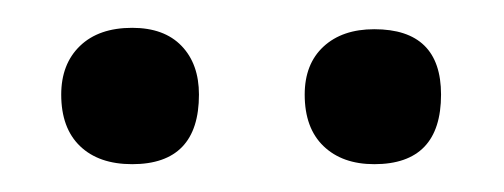

<svg xmlns="http://www.w3.org/2000/svg" viewBox="-20 -587 362 138"><path d="M75 -469Q51 -469 37.5 -482Q24 -495 24 -519Q24 -541 37.5 -554Q51 -567 75 -567Q98 -567 110.5 -554Q123 -541 123 -519Q123 -469 75 -469ZM249 -469Q226 -469 212.5 -482Q199 -495 199 -519Q199 -541 212.5 -553.5Q226 -566 249 -566Q297 -566 297 -519Q297 -469 249 -469Z"/></svg>

Font: Cormorant Infant Light SemiBold
Style: Regular
Weight: 600
Version: Version 4.001